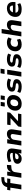

<svg xmlns="http://www.w3.org/2000/svg" viewBox="3012 -3795 794 6858"><g transform="rotate(-90 3409.0 -366.0)"><path d="M73 0 136 -394H37L55 -506H198L145 -459L150 -487Q162 -561 198.5 -610.5Q235 -660 295 -685.5Q355 -711 438 -713L513 -716L507 -610L418 -606Q388 -604 364 -595Q340 -586 324.5 -567Q309 -548 304 -516L302 -503L294 -506H465L447 -394H301L239 0Z M489 0 569 -506H708L688 -377H694Q721 -433 767.5 -471Q814 -509 876 -512L948 -516L938 -363L827 -354Q789 -350 760.5 -334Q732 -318 714.5 -291.5Q697 -265 691 -233L654 0Z M1167 11Q1107 11 1064.5 -12.5Q1022 -36 1001.5 -75.5Q981 -115 989 -163Q997 -212 1034.5 -243.5Q1072 -275 1143.5 -291Q1215 -307 1322 -307H1395L1383 -225H1322Q1269 -225 1231.5 -221Q1194 -217 1174 -203.5Q1154 -190 1150 -162Q1145 -133 1164.5 -116Q1184 -99 1222 -99Q1254 -99 1283 -113.5Q1312 -128 1333 -154.5Q1354 -181 1359 -216L1375 -316Q1383 -365 1356 -385.5Q1329 -406 1269 -406Q1229 -406 1180.5 -395Q1132 -384 1077 -358L1048 -458Q1090 -478 1133 -491Q1176 -504 1221 -510Q1266 -516 1313 -516Q1393 -516 1445.5 -492.5Q1498 -469 1521 -418.5Q1544 -368 1531 -286L1486 0H1354L1370 -99H1364Q1344 -66 1315 -41Q1286 -16 1249 -2.5Q1212 11 1167 11Z M1639 0 1719 -506H1867L1851 -406H1859Q1893 -466 1945.5 -491Q1998 -516 2057 -516Q2119 -516 2157.5 -491Q2196 -466 2210.5 -415.5Q2225 -365 2213 -288L2168 0H2003L2047 -282Q2053 -315 2047.5 -336Q2042 -357 2025 -368.5Q2008 -380 1978 -380Q1946 -380 1917.5 -365Q1889 -350 1870.5 -325Q1852 -300 1847 -266L1804 0Z M2303 0 2321 -110 2657 -421 2645 -387H2368L2386 -506H2830L2814 -401L2472 -85L2484 -119H2781L2761 0Z M3131 11Q3042 11 2984 -24Q2926 -59 2901 -121.5Q2876 -184 2889 -264Q2899 -324 2926 -371Q2953 -418 2993 -450.5Q3033 -483 3085 -499.5Q3137 -516 3198 -516Q3287 -516 3345 -481.5Q3403 -447 3427.5 -386Q3452 -325 3440 -244Q3430 -183 3403.5 -135.5Q3377 -88 3336.5 -55.5Q3296 -23 3244 -6Q3192 11 3131 11ZM3143 -113Q3181 -113 3209.5 -130.5Q3238 -148 3257 -179.5Q3276 -211 3283 -254Q3293 -318 3268.5 -355.5Q3244 -393 3187 -393Q3149 -393 3120 -376.5Q3091 -360 3072 -328.5Q3053 -297 3047 -254Q3037 -190 3061.5 -151.5Q3086 -113 3143 -113ZM3264 -593 3286 -738H3432L3409 -593ZM3031 -593 3053 -738H3198L3176 -593Z M3749 11Q3675 11 3616 -2.5Q3557 -16 3519 -43L3563 -147Q3587 -130 3619 -120Q3651 -110 3684.5 -105Q3718 -100 3748 -100Q3803 -100 3832.5 -113.5Q3862 -127 3865 -151Q3868 -170 3856 -181.5Q3844 -193 3813 -198L3697 -212Q3620 -222 3589.5 -261.5Q3559 -301 3568 -362Q3575 -404 3606 -438.5Q3637 -473 3694 -494.5Q3751 -516 3833 -516Q3874 -516 3912 -510.5Q3950 -505 3982 -493.5Q4014 -482 4033 -465L3987 -363Q3959 -385 3913 -395Q3867 -405 3824 -405Q3769 -405 3741.5 -390.5Q3714 -376 3710 -355Q3708 -337 3720 -325.5Q3732 -314 3761 -310L3869 -295Q3952 -281 3984.5 -245.5Q4017 -210 4007 -141Q3999 -96 3965 -61.5Q3931 -27 3875.5 -8Q3820 11 3749 11Z M4197 -600 4221 -743H4385L4362 -600ZM4102 0 4182 -506H4348L4268 0Z M4641 11Q4567 11 4508 -2.5Q4449 -16 4411 -43L4455 -147Q4479 -130 4511 -120Q4543 -110 4576.5 -105Q4610 -100 4640 -100Q4695 -100 4724.5 -113.5Q4754 -127 4757 -151Q4760 -170 4748 -181.5Q4736 -193 4705 -198L4589 -212Q4512 -222 4481.5 -261.5Q4451 -301 4460 -362Q4467 -404 4498 -438.5Q4529 -473 4586 -494.5Q4643 -516 4725 -516Q4766 -516 4804 -510.5Q4842 -505 4874 -493.5Q4906 -482 4925 -465L4879 -363Q4851 -385 4805 -395Q4759 -405 4716 -405Q4661 -405 4633.5 -390.5Q4606 -376 4602 -355Q4600 -337 4612 -325.5Q4624 -314 4653 -310L4761 -295Q4844 -281 4876.5 -245.5Q4909 -210 4899 -141Q4891 -96 4857 -61.5Q4823 -27 4767.5 -8Q4712 11 4641 11Z M5249 11Q5163 11 5105 -24Q5047 -59 5022 -121Q4997 -183 5010 -263Q5020 -324 5047 -371.5Q5074 -419 5115 -451Q5156 -483 5209 -499.5Q5262 -516 5323 -516Q5378 -516 5427 -500.5Q5476 -485 5503 -460L5450 -345Q5426 -364 5393 -374.5Q5360 -385 5326 -385Q5294 -385 5267.5 -376.5Q5241 -368 5220.5 -351Q5200 -334 5187 -309Q5174 -284 5169 -252Q5159 -189 5190 -154.5Q5221 -120 5283 -120Q5317 -120 5353.5 -131.5Q5390 -143 5419 -160L5452 -45Q5429 -29 5397 -16Q5365 -3 5327.5 4Q5290 11 5249 11Z M5538 0 5650 -705H5804L5758 -415H5765Q5797 -469 5847 -492.5Q5897 -516 5956 -516Q6018 -516 6056.5 -491Q6095 -466 6109.5 -415.5Q6124 -365 6112 -288L6067 0H5902L5946 -282Q5952 -315 5946 -336Q5940 -357 5923 -368.5Q5906 -380 5877 -380Q5845 -380 5816.5 -365Q5788 -350 5769.5 -325Q5751 -300 5746 -266L5703 0Z M6513 11Q6405 11 6339.5 -23.5Q6274 -58 6249 -120Q6224 -182 6237 -264Q6249 -339 6288.5 -395.5Q6328 -452 6392.5 -484Q6457 -516 6544 -516Q6619 -516 6673 -484.5Q6727 -453 6752 -392.5Q6777 -332 6765 -244L6761 -211H6359L6373 -301H6650L6636 -283Q6643 -326 6633 -354.5Q6623 -383 6599 -398.5Q6575 -414 6538 -414Q6501 -414 6470.5 -397Q6440 -380 6420 -349.5Q6400 -319 6392 -278L6389 -256Q6380 -204 6392.5 -170.5Q6405 -137 6440 -120.5Q6475 -104 6531 -104Q6570 -104 6614 -113.5Q6658 -123 6692 -143L6724 -41Q6677 -13 6620.5 -1Q6564 11 6513 11Z"/></g></svg>

Font: Nunito Sans 6pt ExtraBold
Style: Italic
Weight: 800
Italic angle: -9°
Version: Version 3.101;gftools[0.9.27]